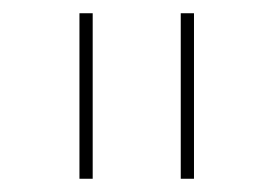

<svg xmlns="http://www.w3.org/2000/svg" viewBox="-20 -760 413 290"><path d="M273 -490V-740H253V-490ZM120 -490V-740H100V-490Z"/></svg>

Font: IBM Plex Thai Thin
Style: Regular
Weight: 100
Designer: Mike Abbink, Paul van der Laan, Pieter van Rosmalen, Ben Mitchell, Mark Frömberg
Foundry: Bold Monday
Version: Version 1.0